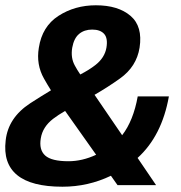

<svg xmlns="http://www.w3.org/2000/svg" viewBox="-32 -701 685 727"><path d="M204.5 6Q86.5 6 32.8 -38.2Q-21 -82.5 -10.5 -169.5Q-1 -255.5 82.5 -310Q123.5 -336.5 161 -359Q148 -379.5 134.5 -403.5Q104.5 -456.5 115 -520Q127.5 -601 189.5 -641Q251.5 -681 331 -681Q415.5 -681 462.2 -641Q509 -601 496.5 -520.5Q485 -448.5 422.5 -404Q378 -372 326 -342L430.5 -189Q473 -244 489.5 -336H607.5Q581 -186.5 489 -103L559 0H413L388 -35.5Q301.5 6 204.5 6ZM332 -115 214.5 -281Q188 -265.5 169 -251Q129.5 -220.5 122.5 -177.5Q115 -134 139 -112.2Q163 -90.5 227 -90.5Q279.5 -90.5 332 -115ZM272 -419Q306 -436.5 329.5 -455Q364.5 -482.5 371 -520.5Q377 -556.5 362.2 -572.8Q347.5 -589 317 -589Q287.5 -589 267.8 -572.8Q248 -556.5 241.5 -520.5Q235 -482 251.5 -452.5Q260 -436.5 272 -419Z"/></svg>

Font: Anybody SemiBold
Style: Italic
Weight: 600
Italic angle: -10°
Designer: Tyler Finck
Foundry: Etcetera Type Company
Version: Version 1.010; ttfautohint (v1.8.3) -l 8 -r 50 -G 200 -x 14 